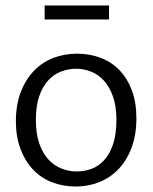

<svg xmlns="http://www.w3.org/2000/svg" viewBox="-20 -672 557 701"><path d="M478 -240Q478 -181 461 -134.5Q444 -88 414 -56Q384 -24 343.5 -7.5Q303 9 257 9Q210 9 170 -6.5Q130 -22 101 -52.5Q72 -83 55 -127.5Q38 -172 38 -230Q38 -289 55.5 -335Q73 -381 103 -412.5Q133 -444 173.5 -460Q214 -476 261 -476Q307 -476 347 -461Q387 -446 416 -416Q445 -386 461.5 -342Q478 -298 478 -240ZM405 -235Q405 -284 392.5 -319.5Q380 -355 359.5 -377.5Q339 -400 312.5 -410.5Q286 -421 258 -421Q230 -421 203.5 -411Q177 -401 156.5 -379Q136 -357 123.5 -321.5Q111 -286 111 -235Q111 -184 123.5 -148Q136 -112 157 -89.5Q178 -67 205 -56.5Q232 -46 260 -46Q288 -46 314 -55.5Q340 -65 360.5 -87.5Q381 -110 393 -146Q405 -182 405 -235ZM378 -652V-601H143V-652Z"/></svg>

Font: Mukta Malar Light
Style: Regular
Weight: 300
Designer: Aadarsh Rajan, Girish Dalvi, Yashodeep Gholap
Foundry: Ek Type
Version: Version 2.538;PS 1.000;hotconv 16.6.51;makeotf.lib2.5.65220;